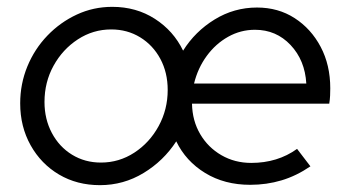

<svg xmlns="http://www.w3.org/2000/svg" viewBox="-20 -531 1022 561"><path d="M272 10Q205 10 152.5 -21Q100 -52 69.5 -106.5Q39 -161 39 -229Q39 -286 60 -337Q81 -388 118.5 -427Q156 -466 204.5 -488.5Q253 -511 308 -511Q378 -511 432.5 -476Q487 -441 515 -383Q550 -439 607 -474Q664 -509 731 -509Q793 -509 841 -478Q889 -447 917 -394Q945 -341 945 -273Q945 -263 944.5 -251.5Q944 -240 942 -228H541Q542 -178 565 -139Q588 -100 627 -77.5Q666 -55 714 -55Q791 -55 848 -96L887 -45Q846 -17 802.5 -4Q759 9 711 9Q636 9 579.5 -25.5Q523 -60 495 -118Q458 -61 399.5 -25.5Q341 10 272 10ZM547 -287H875Q871 -355 829 -399.5Q787 -444 725 -444Q683 -444 646.5 -423.5Q610 -403 584 -367.5Q558 -332 547 -287ZM275 -56Q328 -56 372.5 -85Q417 -114 443.5 -162.5Q470 -211 470 -268Q470 -319 448.5 -359Q427 -399 389.5 -422Q352 -445 305 -445Q252 -445 207.5 -416Q163 -387 136.5 -339Q110 -291 110 -233Q110 -183 131.5 -142.5Q153 -102 190.5 -79Q228 -56 275 -56Z"/></svg>

Font: Red Hat Display VF
Style: Italic
Weight: 300
Italic angle: -12°
Designer: Pentagram, MCKL
Foundry: Pentagram, MCKL
Version: Version 1.010